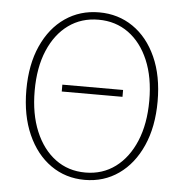

<svg xmlns="http://www.w3.org/2000/svg" viewBox="-50 -721 748 781"><g transform="rotate(5 324.0 -330.0)"><path d="M200 -338V-366H448V-338ZM324 12Q246 12 185.5 -30.5Q125 -73 90.5 -150.5Q56 -228 56 -332Q56 -436 90.5 -512.5Q125 -589 185.5 -630.5Q246 -672 324 -672Q402 -672 462.5 -630.5Q523 -589 557.5 -512.5Q592 -436 592 -332Q592 -228 557.5 -150.5Q523 -73 462.5 -30.5Q402 12 324 12ZM324 -18Q394 -18 446.5 -57Q499 -96 528.5 -166.5Q558 -237 558 -332Q558 -427 528.5 -496.5Q499 -566 446.5 -604Q394 -642 324 -642Q254 -642 201.5 -604Q149 -566 119.5 -496.5Q90 -427 90 -332Q90 -237 119.5 -166.5Q149 -96 201.5 -57Q254 -18 324 -18Z"/></g></svg>

Font: Source Sans 3 VF
Style: Regular
Weight: 200
Designer: Paul D. Hunt
Foundry: Adobe
Version: Version 3.046;hotconv 1.0.118;makeotfexe 2.5.65603